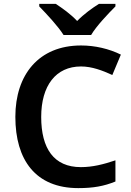

<svg xmlns="http://www.w3.org/2000/svg" viewBox="-20 -1009 675 988"><path d="M307 -829H449C475 -874 537 -939 574 -976V-989H489C454 -967 412 -937 377 -901C343 -937 302 -966 267 -989H182V-976C219 -938 279 -874 307 -829ZM397 -667C453 -667 508 -646 558 -623L602 -728C541 -758 469 -775 397 -775C179 -775 59 -624 59 -408C59 -186 163 -41 383 -41C460 -41 515 -51 574 -75V-184C512 -163 456 -149 396 -149C257 -149 192 -245 192 -407C192 -568 267 -667 397 -667Z"/></svg>

Font: Noto Sans Tamil UI SemiBold
Style: Regular
Weight: 600
Designer: Jelle Bosma - Monotype Design Team
Foundry: Monotype Imaging Inc.
Version: Version 2.004